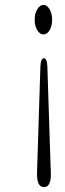

<svg xmlns="http://www.w3.org/2000/svg" viewBox="-20 -604 264 781"><path d="M158.8 157Q174.1 157 180.5 143Q187 129 187 107Q187 101 186.7 91Q186.4 81 185.8 71.5L172.6 -334.5Q170.8 -367 158.8 -367Q146.2 -367 144.4 -335.5L131.5 71.5Q130.9 81 130.7 91Q130.6 101 130.6 107Q130.6 129 137.2 143Q143.8 157 158.8 157ZM156.7 -584Q142 -584 131.5 -566Q121 -548 121 -524Q121 -498.5 131.5 -481.2Q142 -464 156.7 -464Q171.7 -464 181.9 -481.2Q192.1 -498.5 192.1 -524Q192.1 -548 181.9 -566Q171.7 -584 156.7 -584Z"/></svg>

Font: Fraunces 9pt S100 Light
Style: Regular
Weight: 300
Version: Version 1.000; ttfautohint (v1.8.3)